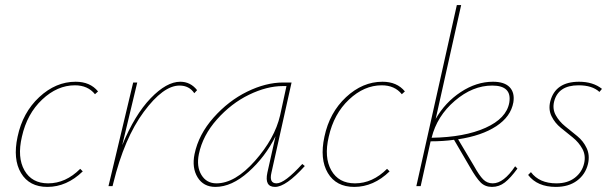

<svg xmlns="http://www.w3.org/2000/svg" viewBox="-20 -731 2412 754"><path d="M353 -361Q325 -396 274 -396Q205 -396 145.5 -340Q86 -284 66 -194Q47 -113 76 -62Q105 -11 169 -11Q238 -11 295 -68L305 -58Q242 3 166 3Q95 3 62.5 -51.5Q30 -106 49 -194Q69 -289 134 -349.5Q199 -410 277 -410Q334 -410 365 -372Z M688 -410Q728 -410 754 -377L743 -365Q723 -395 685 -395Q621 -395 544.5 -291.5Q468 -188 425 -12L422 0H406L503 -407H519L460 -161Q509 -280 571.5 -345Q634 -410 688 -410Z M1167 -87 1177 -79Q1103 3 1060 3Q1018 3 1030 -53L1062 -196Q1022 -115 956 -56Q890 3 826 3Q779 3 756 -34.5Q733 -72 744 -126Q760 -203 818.5 -269Q877 -335 950.5 -371Q1024 -407 1092 -407H1125L1046 -53Q1036 -11 1066 -11Q1098 -11 1167 -87ZM830 -11Q903 -11 981 -99Q1059 -187 1080 -278L1105 -393H1091Q1028 -393 958 -359Q888 -325 832 -262Q776 -199 761 -126Q751 -77 771 -44Q791 -11 830 -11Z M1558 -361Q1530 -396 1479 -396Q1410 -396 1350.5 -340Q1291 -284 1271 -194Q1252 -113 1281 -62Q1310 -11 1374 -11Q1443 -11 1500 -68L1510 -58Q1447 3 1371 3Q1300 3 1267.5 -51.5Q1235 -106 1254 -194Q1274 -289 1339 -349.5Q1404 -410 1482 -410Q1539 -410 1570 -372Z M2003 -78 2012 -69Q1985 -32 1962.5 -14.5Q1940 3 1912 3Q1885 3 1867.5 -14.5Q1850 -32 1826 -74L1763 -182Q1721 -176 1671 -176L1632 0H1615L1774 -711H1791L1691 -264Q1728 -329 1789.5 -369.5Q1851 -410 1916 -410Q1961 -410 1981.5 -388.5Q2002 -367 1996 -329Q1986 -273 1929 -235.5Q1872 -198 1779 -184L1841 -80Q1862 -42 1877.5 -26.5Q1893 -11 1915 -11Q1958 -11 2003 -78ZM1913 -395Q1836 -395 1766 -335Q1696 -275 1675 -190Q1804 -192 1886.5 -229Q1969 -266 1980 -328Q1991 -395 1913 -395Z M2163 3Q2090 3 2054 -44L2065 -55Q2098 -11 2165 -11Q2209 -11 2237.5 -33Q2266 -55 2274 -90Q2281 -121 2267 -146.5Q2253 -172 2229.5 -191Q2206 -210 2182.5 -229Q2159 -248 2146 -274.5Q2133 -301 2141 -333Q2161 -410 2254 -410Q2309 -410 2344 -382L2334 -370Q2306 -396 2252 -396Q2172 -396 2156 -332Q2149 -303 2162.5 -278.5Q2176 -254 2199.5 -235Q2223 -216 2247 -196.5Q2271 -177 2284 -149Q2297 -121 2289 -87Q2279 -46 2246 -21.5Q2213 3 2163 3Z"/></svg>

Font: EauTestText Thin
Style: Italic
Weight: 250
Italic angle: -12°
Designer: Christian Thalmann (Catharsis Fonts)
Version: Version 0.001;PS 000.001;hotconv 1.0.88;makeotf.lib2.5.64775